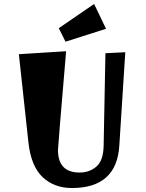

<svg xmlns="http://www.w3.org/2000/svg" viewBox="-20 -923 736 967"><path d="M342 24Q253 24 194.5 -31Q136 -86 123 -207L75 -650L313 -665Q272 -183 272 -168Q272 -54 381 -54Q431 -54 466 -84.5Q501 -115 502 -191L511 -655L611 -660L581 -190Q568 24 342 24ZM276 -781 454 -903 514 -778 310 -713Z"/></svg>

Font: Joti One
Style: Regular
Weight: 400
Designer: Eduardo Rodriguez Tunni
Foundry: Eduardo Rodriguez Tunni
Version: Version 1.001